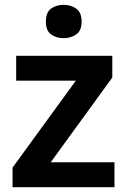

<svg xmlns="http://www.w3.org/2000/svg" viewBox="-20 -775 527 795"><path d="M454 0H32V-81L294 -441H47V-544H445V-454L190 -103H454ZM244 -755Q273 -755 295.5 -739.5Q318 -724 318 -685Q318 -648 295.5 -632.5Q273 -617 244 -617Q213 -617 191.5 -632.5Q170 -648 170 -685Q170 -724 191.5 -739.5Q213 -755 244 -755Z"/></svg>

Font: Noto Sans Oriya SemiBold
Style: Regular
Weight: 600
Version: Version 2.003